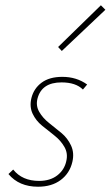

<svg xmlns="http://www.w3.org/2000/svg" viewBox="-20 -703 419 727"><path d="M214 -510 200 -525 362 -683 379 -666ZM124 4Q52 4 12 -44L30 -61Q64 -18 128 -18Q170 -18 197 -39Q224 -60 231 -93Q238 -122 224 -146.5Q210 -171 186.5 -189.5Q163 -208 139.5 -227Q116 -246 103.5 -272.5Q91 -299 99 -332Q108 -368 137.5 -390Q167 -412 216 -412Q270 -412 310 -383L294 -364Q267 -391 213 -391Q138 -391 122 -330Q115 -303 128.5 -279.5Q142 -256 165.5 -237.5Q189 -219 212.5 -199.5Q236 -180 249 -152Q262 -124 254 -90Q244 -47 210 -21.5Q176 4 124 4Z"/></svg>

Font: EauTestText Extralight
Style: Italic
Weight: 250
Italic angle: -12°
Designer: Christian Thalmann (Catharsis Fonts)
Version: Version 0.001;PS 000.001;hotconv 1.0.88;makeotf.lib2.5.64775